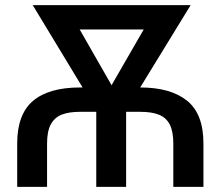

<svg xmlns="http://www.w3.org/2000/svg" viewBox="-20 -727 857 747"><path d="M292 -386.7H301.3L107.4 -707H721.7L525.4 -386.7Q643.6 -386.7 707.5 -335.4Q771.5 -284.2 771.5 -168.9V0H654.3V-168.9Q654.3 -215.3 640.6 -242.2Q627 -269 598.9 -280.5Q570.8 -292 525.4 -292H470.7V0H354.5V-292H292Q248 -292 220.2 -281Q192.4 -270 177.7 -243.2Q163.1 -216.3 163.1 -168.9V0H46.9V-168.9Q46.9 -282.2 108.4 -334.5Q169.9 -386.7 292 -386.7ZM414.1 -395.5 539.1 -612.3H290Z"/></svg>

Font: Pretendard JP Medium
Style: Regular
Weight: 500
Designer: Base glyphs from Inter by Rasmus Andersson; Hangeul glyphs from Noto Sans CJK(Source Han Sans) by Jang Soo-young and Kan
Foundry: Kil Hyung-jin
Version: Version 1.309